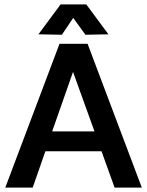

<svg xmlns="http://www.w3.org/2000/svg" viewBox="-20 -848 665 868"><path d="M3.9 0 249 -649.9H376L621.1 0H498L439 -164.1H185.1L127.9 0ZM153.8 -692.9 253.9 -828.1H370.1L470.2 -692.9L366.2 -690.9L311 -767.1L259.8 -690.9ZM215.8 -253.9H407.2L310.1 -522.9Z"/></svg>

Font: Apfel Grotezk Mittel
Style: Regular
Weight: 500
Designer: Luigi Gorlero
Foundry: © 2023, Luigi Gorlero & Collletttivo
Version: Version 2.000;Glyphs 3.2 (3217)